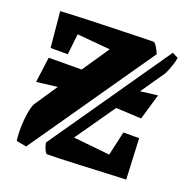

<svg xmlns="http://www.w3.org/2000/svg" viewBox="-116 -736 846 860"><g transform="rotate(20 307.0 -306.5)"><path d="M505 -577 97 11 49 2Q46 -17 45.5 -43.5Q45 -70 47.5 -98Q50 -126 55 -148.5Q60 -171 67 -181L139 -288L40 -276L56 -397L213 -398L300 -526L142 -540L131 -441H49L33 -611Q70 -613 120 -615Q170 -617 224 -618.5Q278 -620 328.5 -621.5Q379 -623 417 -624Q455 -625 473 -625Q479 -625 490 -607.5Q501 -590 505 -577ZM175 -37 571 -608 599 -594Q597 -579 591 -560.5Q585 -542 578.5 -526.5Q572 -511 568 -506L492 -396L574 -406L538 -283L417 -289L285 -100L459 -82L485 -197H560L569 -3Q523 -1 467.5 1.5Q412 4 358 6.5Q304 9 261 10.5Q218 12 196 12Q189 8 182 -9Q175 -26 175 -37Z"/></g></svg>

Font: Grenze Gotisch Black
Style: Regular
Weight: 900
Designer: Renata Polastri
Foundry: Omnibus-Type
Version: Version 1.001